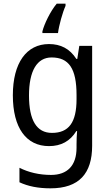

<svg xmlns="http://www.w3.org/2000/svg" viewBox="-20 -786 599 1046"><path d="M337 -754V-766H289C254 -724 221 -655 211 -615V-606H296C301 -647 321 -719 337 -754ZM247 -546C124 -546 50 -443 50 -267C50 -89 123 10 247 10C313 10 362 -17 396 -72H400C398 -53 397 -18 397 0V19C397 117 346 167 258 167C194 167 135 153 86 128V207C133 229 188 240 255 240C411 240 482 159 482 8V-536H412L401 -465H396C360 -521 310 -546 247 -546ZM261 -473C355 -473 397 -413 397 -268V-246C397 -119 355 -62 263 -62C180 -62 138 -130 138 -266C138 -399 181 -473 261 -473Z"/></svg>

Font: Noto Sans Malayalam SemiCondensed
Style: Regular
Weight: 400
Width: 4
Designer: Jelle Bosma - Monotype Design Team
Foundry: Monotype Imaging Inc.
Version: Version 2.104